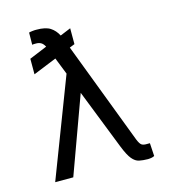

<svg xmlns="http://www.w3.org/2000/svg" viewBox="-110 -828 839 929"><g transform="rotate(-15 309.0 -363.5)"><path d="M317.1 -700.6V-621.1L291.2 -610.8L486.2 -98.4Q496.1 -73.9 505.3 -68.5Q514.6 -63.2 528.8 -63.6Q538.4 -62.9 545.8 -63.6L549.7 1.4Q539.8 7.8 517 8.5Q492.2 8.2 473.4 4.3Q454.5 0.4 438.2 -19.2Q421.9 -38.7 403.4 -85.6L285.5 -385.7L144.9 0H54.3L243.3 -493.3L209.9 -577.8L92.7 -530.2V-608L181.8 -644.9Q172.9 -661.2 162.5 -666.7Q152 -672.2 139.2 -672.2Q135.7 -672.2 128.6 -672.1Q121.4 -671.9 119 -670.8L119.7 -731.9Q122.9 -733.3 135.3 -734.9Q147.7 -736.5 156.6 -736.2Q202.1 -736.5 225.9 -721.4Q249.6 -706.3 263.8 -678.6Z"/></g></svg>

Font: Inter UI Light
Style: Regular
Weight: 300
Designer: Rasmus Andersson
Foundry: rsms
Version: 3.2;8d6f07862